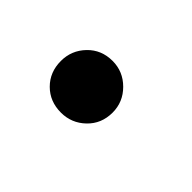

<svg xmlns="http://www.w3.org/2000/svg" viewBox="-36 -159 231 231"><g transform="rotate(45 79.0 -44.0)"><path d="M20 -44Q20 -62 32.5 -75Q45 -88 64 -88Q82 -88 95 -75Q108 -62 108 -44Q108 -25 95 -12.5Q82 0 64 0Q45 0 32.5 -12.5Q20 -25 20 -44Z"/></g></svg>

Font: Sulphur Point
Style: Bold
Weight: 700
Designer: Noponies / Dale Sattler
Foundry: Noponies
Version: Version 1.000; ttfautohint (v1.8)